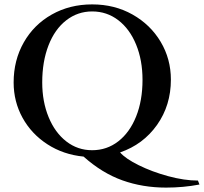

<svg xmlns="http://www.w3.org/2000/svg" viewBox="-20 -703 927 873"><path d="M735 150Q629 150 536.5 117Q444 84 360 9Q268 0 195.5 -47Q123 -94 82.5 -167.5Q42 -241 42 -328Q42 -429 88 -510Q134 -591 215.5 -637Q297 -683 399 -683Q501 -683 582.5 -637Q664 -591 710.5 -513Q757 -435 757 -341Q757 -224 694 -135Q631 -46 526 -10Q550 18 610.5 48Q671 78 744.5 98Q818 118 880 118L887 136Q814 150 735 150ZM399 -20Q466 -20 518 -60.5Q570 -101 599 -173.5Q628 -246 628 -340Q628 -429 599 -500Q570 -571 518 -611Q466 -651 399 -651Q333 -651 281 -610.5Q229 -570 200.5 -496.5Q172 -423 172 -328Q172 -241 201 -170.5Q230 -100 281.5 -60Q333 -20 399 -20Z"/></svg>

Font: Ibarra Real Nova SemiBold
Style: Regular
Weight: 600
Designer: Jose Maria Ribagorda & Octavio Pardo
Foundry: Jose Maria Ribagorda
Version: Version 1.014